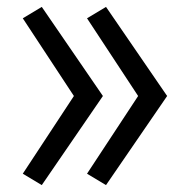

<svg xmlns="http://www.w3.org/2000/svg" viewBox="-20 -618 540 556"><path d="M287 -82 232 -115 380 -340 232 -565 287 -598 464 -340ZM101 -82 46 -115 194 -340 46 -565 101 -598 278 -340Z"/></svg>

Font: Huly
Style: Regular
Weight: 400
Designer: Belleve Invis
Foundry: Belleve Invis
Version: Version 33.2.5; ttfautohint (v1.8.4)